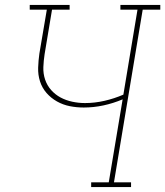

<svg xmlns="http://www.w3.org/2000/svg" viewBox="-20 -755 667 775"><path d="M348 0V-19H419L475 -354Q437 -338 397.5 -329.5Q358 -321 318 -321Q289 -321 261.5 -326.5Q234 -332 210 -345.5Q186 -359 168 -379.5Q150 -400 141.5 -426.5Q133 -453 134 -482Q135 -511 139 -539L169 -716H100V-735H261V-716H190L160 -536Q156 -510 155 -484Q154 -458 162 -434Q170 -410 186.5 -391.5Q203 -373 224.5 -361.5Q246 -350 271.5 -344.5Q297 -339 323 -339Q362 -339 401.5 -348Q441 -357 478 -373L535 -716H466V-735H627V-716H556L440 -19H509V0Z"/></svg>

Font: Iosevka Etoile Thin Oblique
Style: Regular
Weight: 100
Italic angle: -9°
Designer: Belleve Invis
Foundry: Belleve Invis
Version: Version 15.5.2; ttfautohint (v1.8.4)